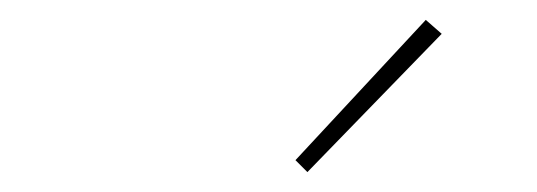

<svg xmlns="http://www.w3.org/2000/svg" viewBox="-20 -767 540 193"><path d="M289 -594 277 -606 408 -747 424 -733Z"/></svg>

Font: Iosevka SS04 Thin Oblique
Style: Regular
Weight: 100
Italic angle: -9°
Monospace: yes
Designer: Belleve Invis
Foundry: Belleve Invis
Version: Version 19.0.0; ttfautohint (v1.8.4)